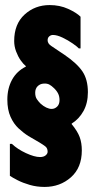

<svg xmlns="http://www.w3.org/2000/svg" viewBox="-20 -732 376 758"><path d="M36 -570Q36 -549 43.5 -529Q51 -509 61.5 -494Q72 -479 82 -471V-469Q46 -451 27.5 -417Q9 -383 9 -339Q9 -299 21.5 -271Q34 -243 53.5 -225Q73 -207 92 -195L135 -170Q150 -161 159 -154Q168 -147 168 -133Q168 -125 160 -118.5Q152 -112 138 -112Q116 -112 82.5 -127.5Q49 -143 27 -164H19V-38Q29 -31 49.5 -20.5Q70 -10 97.5 -2Q125 6 156 6Q217 6 260 -32Q303 -70 303 -138Q303 -168 294.5 -191Q286 -214 263 -242V-244Q292 -262 309.5 -293.5Q327 -325 327 -368Q327 -418 305.5 -450Q284 -482 234 -516L222 -524Q197 -541 182.5 -550.5Q168 -560 168 -573Q168 -583 174.5 -588.5Q181 -594 189 -594Q205 -594 227 -583.5Q249 -573 267.5 -560Q286 -547 291 -541H298V-666Q282 -682 249 -697Q216 -712 176 -712Q118 -712 77 -674.5Q36 -637 36 -570ZM192 -385Q203 -375 209 -363.5Q215 -352 215 -337Q215 -320 205.5 -311Q196 -302 184 -302Q174 -302 162.5 -307.5Q151 -313 140 -323Q132 -331 125.5 -340.5Q119 -350 119 -366Q119 -382 128.5 -391.5Q138 -401 152 -402Q166 -403 175 -398Q184 -393 192 -385Z"/></svg>

Font: Phudu Black
Style: Regular
Weight: 900
Version: Version 1.005;gftools[0.9.23]